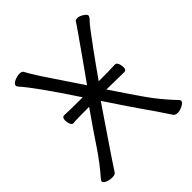

<svg xmlns="http://www.w3.org/2000/svg" viewBox="-195 -843 991 991"><g transform="rotate(-45 300.0 -347.5)"><path d="M364 -391Q443 -391 485 -393H486Q494 -393 500 -381Q506 -369 506 -350Q506 -331 491 -331L363 -333H362Q460 -186 499 -134Q542 -78 590 -28Q594 -24 594 -19Q594 -8 574.5 2.5Q555 13 538.5 13Q522 13 514 4Q504 -10 488 -35Q472 -60 430 -119.5Q388 -179 300 -312Q162 -110 136 -70.5Q110 -31 103 -20.5Q96 -10 89.5 0Q83 10 63 10Q43 10 26 2.5Q9 -5 9 -15Q9 -18 14 -25Q70 -89 116 -158Q156 -219 236 -333Q136 -333 119 -330H118Q109 -330 103.5 -343Q98 -356 98 -369Q98 -393 114 -393Q144 -391 244 -391H247Q110 -599 53 -663Q45 -672 45 -677Q45 -690 65 -699Q85 -708 102 -708Q119 -708 124 -700Q149 -653 211 -562Q273 -471 307 -419Q369 -506 405.5 -558Q442 -610 461 -637Q480 -664 488 -676L500 -694Q505 -700 518 -700Q531 -700 549 -688.5Q567 -677 567 -668.5Q567 -660 550.5 -643.5Q534 -627 464 -531Q408 -454 364 -391Z"/></g></svg>

Font: QiushuiShotai
Style: Regular
Weight: 600
Designer: Fontworks Inc.
Foundry: Fontworks Inc.
Version: Version 1.250